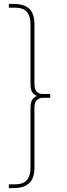

<svg xmlns="http://www.w3.org/2000/svg" viewBox="-20 -762 340 976"><path d="M25 194V175H57Q98 175 116.5 153.5Q135 132 135 92V-212Q135 -232 139 -244.5Q143 -257 151.5 -264.5Q160 -272 172 -276V-272Q160 -277 151.5 -284Q143 -291 139 -303.5Q135 -316 135 -336V-640Q135 -680 116.5 -701.5Q98 -723 57 -723H25V-742H50Q102 -742 128.5 -717.5Q155 -693 155 -640V-336Q155 -308 166.5 -296Q178 -284 200 -284H235V-265H200Q178 -265 166.5 -252.5Q155 -240 155 -212V92Q155 144 128.5 169Q102 194 50 194Z"/></svg>

Font: Montserrat Thin
Style: Regular
Weight: 100
Designer: Julieta Ulanovsky
Foundry: Julieta Ulanovsky
Version: Version 9.000